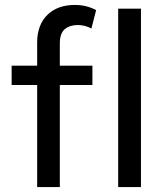

<svg xmlns="http://www.w3.org/2000/svg" viewBox="-20 -755 668 775"><path d="M130 0V-583Q130 -654 170.8 -694.5Q211.5 -735 282 -735Q308.5 -735 329.8 -729.2Q351 -723.5 368 -714L349 -640Q334.5 -647.5 320.8 -650.8Q307 -654 294 -654Q262 -654 241.8 -637.5Q221.5 -621 221.5 -579.5V-490H353V-412H221.5V0ZM27 -412V-490H144V-412ZM457 0V-720H549V0Z"/></svg>

Font: Geologica Roman Light
Style: Regular
Weight: 300
Designer: Sindre Bremnes, Frode Helland
Foundry: Monokrom Skriftforlag AS
Version: Version 1.010;gftools[0.9.28]